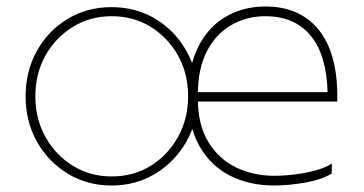

<svg xmlns="http://www.w3.org/2000/svg" viewBox="-20 -562 1122 592"><path d="M324 10Q249 10 189 -26.5Q129 -63 94 -125Q59 -187 59 -265Q59 -343 94 -405.5Q129 -468 189 -504Q249 -540 324 -540Q399 -540 459 -504Q519 -468 554.5 -405.5Q590 -343 590 -265Q590 -187 554.5 -125Q519 -63 459 -26.5Q399 10 324 10ZM324 -18Q392 -18 445 -51Q498 -84 529 -140Q560 -196 560 -265Q560 -335 529 -390.5Q498 -446 445 -479Q392 -512 324 -512Q258 -512 204.5 -479Q151 -446 120 -390.5Q89 -335 89 -265Q89 -196 120 -140Q151 -84 204.5 -51Q258 -18 324 -18ZM590 -270V-259Q590 -177 622.5 -124Q655 -71 708.5 -45.5Q762 -20 825 -20Q857 -20 891.5 -24.5Q926 -29 956 -37.5Q986 -46 1003 -58V-27Q972 -8 921 1Q870 10 825 10Q750 10 690 -20Q630 -50 595 -111.5Q560 -173 560 -265Q560 -355 591 -417Q622 -479 676 -510.5Q730 -542 798 -542Q904 -542 962 -471Q1020 -400 1020 -265V-249H577V-278H990Q987 -393 937.5 -452.5Q888 -512 798 -512Q741 -512 693.5 -485Q646 -458 618 -404Q590 -350 590 -270Z"/></svg>

Font: Roundo Variable
Style: Regular
Weight: 200
Designer: Shiva Nallaperumal
Foundry: Indian Type Foundry
Version: Version 2.000